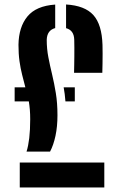

<svg xmlns="http://www.w3.org/2000/svg" viewBox="-20 -828 525 848"><path d="M97.2 -158.4Q105 -182.8 109.2 -218.2Q113.4 -253.7 113.4 -301.6Q113.4 -324.1 111.8 -343.6Q110.1 -363.1 107.3 -380.3H44.7V-442.2H92Q84.8 -469.9 77.8 -497.6Q70.7 -525.3 66.1 -557.6Q61.6 -589.8 61.6 -630.4Q62.8 -708.7 101.2 -755.4Q139.6 -802.1 223.8 -807.8V-704Q205.6 -699.1 196.4 -686.3Q187.1 -673.4 186.4 -652.2Q186.4 -612.3 193.6 -575.2Q200.7 -538 210.1 -499.4Q219.4 -460.8 226.6 -416.8Q233.8 -372.9 233.8 -319.1Q233.8 -269.1 225.1 -228.3Q216.5 -187.6 201.1 -158.4ZM67.3 0V-110.3H440.7V0ZM269 -380.3Q267.8 -397.1 265.8 -412.5Q263.8 -427.9 261.2 -442.2H310.4V-380.3ZM307.1 -506.6Q307.6 -522.1 307.8 -541Q308.1 -559.8 308.3 -579.4Q308.4 -599 308.4 -617.8Q308.4 -636.7 307.9 -652.2Q307.4 -673.2 298.5 -686Q289.5 -698.9 271.8 -703.6V-808.2Q354.8 -803.3 392.4 -761.4Q430 -719.5 432.7 -629.6Q433.2 -612.4 433.2 -590.2Q433.2 -568 432.8 -546Q432.4 -523.9 431.9 -506.6Z"/></svg>

Font: Big Shoulders Stencil Display SC Thin
Style: Regular
Weight: 100
Designer: Patric King
Foundry: XO Type Co
Version: Version 2.001